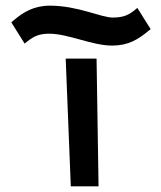

<svg xmlns="http://www.w3.org/2000/svg" viewBox="-20 -658 567 678"><path d="M156 -638C100 -638 62 -615 28 -586L20 -579L67 -504L78 -513C100 -530 119 -539 154 -539C221 -539 305 -497 376 -497C433 -497 468 -519 503 -548L512 -555L465 -630L454 -621C433 -604 413 -596 378 -596C337 -596 255 -638 156 -638ZM321 -451H212L230 0H328Z"/></svg>

Font: Charger
Style: ExBd
Weight: 400
Designer: Jasper
Foundry: Cannot Into Space Fonts
Version: Version 0.99